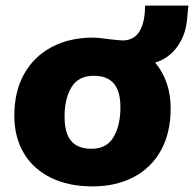

<svg xmlns="http://www.w3.org/2000/svg" viewBox="-20 -656 691 684"><path d="M651 -636 647 -593Q643 -534 612.5 -491Q582 -448 533 -433Q588 -366 588 -270Q588 -183 553.5 -120.5Q519 -58 456 -25Q393 8 309 8Q224 8 161 -23Q98 -54 64.5 -111Q31 -168 31 -244Q31 -330 66 -392.5Q101 -455 164.5 -488.5Q228 -522 311 -522Q330 -522 372 -516Q408 -512 417 -512Q488 -512 496 -614L497 -636ZM409 -274Q409 -331 385.5 -358.5Q362 -386 314 -386Q259 -386 234.5 -345Q210 -304 210 -241Q210 -182 233.5 -154Q257 -126 306 -126Q360 -126 384.5 -167.5Q409 -209 409 -274Z"/></svg>

Font: Muli Black
Style: Italic
Weight: 900
Italic angle: -4.541°
Designer: Vernon Adams
Foundry: Vernon Adams
Version: Version 2.001